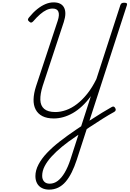

<svg xmlns="http://www.w3.org/2000/svg" viewBox="-20 -1057 1090 1616"><path d="M393 539Q359 539 332.5 525.5Q306 512 292 486Q278 460 278 425Q278 377 304 327.5Q330 278 376 229.5Q422 181 484.5 132.5Q547 84 618 36Q680 -7 736.5 -43.5Q793 -80 840 -109Q887 -138 920 -156Q930 -162 937 -160Q944 -158 950 -147Q956 -137 953.5 -129Q951 -121 941 -115Q897 -91 844.5 -58Q792 -25 734.5 13Q677 51 617 93Q554 135 503 177Q452 219 414.5 260Q377 301 356 341.5Q335 382 335 423Q335 453 351.5 471Q368 489 398 489Q435 489 466.5 465Q498 441 524.5 396Q551 351 572 288L745 -248Q710 -200 671.5 -164Q633 -128 592.5 -105Q552 -82 512 -71Q472 -60 433 -60Q375 -60 337 -79.5Q299 -99 280 -135.5Q261 -172 262.5 -221.5Q264 -271 283 -330L466 -883Q482 -932 471.5 -958.5Q461 -985 423 -985Q397 -985 371.5 -973Q346 -961 318.5 -937.5Q291 -914 260 -878Q251 -868 243 -867Q235 -866 225 -876Q215 -884 215 -891.5Q215 -899 224 -910Q258 -952 293 -980Q328 -1008 362.5 -1022.5Q397 -1037 431 -1037Q496 -1037 519 -993.5Q542 -950 517 -872L339 -333Q318 -266 319.5 -216.5Q321 -167 352 -140.5Q383 -114 446 -114Q490 -114 536.5 -130.5Q583 -147 628 -181.5Q673 -216 714.5 -268Q756 -320 791 -391L993 -1014Q997 -1025 1004 -1029.5Q1011 -1034 1025 -1034Q1040 -1034 1046 -1029.5Q1052 -1025 1048 -1013L626 288Q607 346 584 392.5Q561 439 533 472Q505 505 470 522Q435 539 393 539Z"/></svg>

Font: Playwrite CO ExtraLight
Style: Regular
Weight: 250
Version: Version 1.002